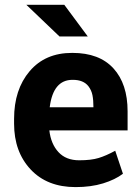

<svg xmlns="http://www.w3.org/2000/svg" viewBox="-20 -754 569 784"><path d="M338.5 -605H223L87.5 -734.5H242.5ZM288.5 10Q172.5 10 105 -62.2Q37.5 -134.5 37.5 -249V-268.5Q37.5 -388.5 101 -463.2Q164.5 -538 274 -538H276Q385.5 -538 443.2 -474.8Q501 -411.5 501 -299.5V-221.5H181.5Q188 -166 218.8 -132.8Q249.5 -99.5 303.5 -99.5Q352 -99.5 382.5 -108.8Q413 -118 450.5 -138.5L482 -44.5Q450.5 -20.5 401 -5.2Q351.5 10 288.5 10ZM361.5 -316Q361.5 -345.5 357.5 -365.5Q353.5 -385.5 341 -402Q320.5 -428 277.5 -428Q277 -428 276 -428Q197 -428 183 -316Z"/></svg>

Font: Roberto Sans
Style: Bold
Weight: 700
Designer: Google (font) & Cristiano Sobral (main changes)
Version: Version 1.000;October 12, 2021;FontCreator 14.0.0.2814 64-bi